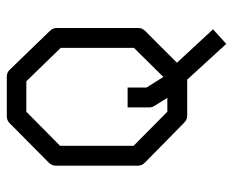

<svg xmlns="http://www.w3.org/2000/svg" viewBox="-82 -556 703 580"><g transform="rotate(-90 270.0 -265.5)"><path d="M371 -83 472 26 428 66 320 -52H211Q199 -52 190 -61L69 -180Q60 -189 60 -201V-448Q60 -461 69 -470L189 -589Q197 -597 210 -597H328Q341 -597 349 -589L467 -467Q476 -458 476 -446V-200Q476 -188 467 -179ZM328 -124 416 -213V-434L315 -538H223L120 -436V-214L223 -112H265L240 -152Q236 -158.5 236 -167V-232H296V-175Z"/></g></svg>

Font: ibm3270
Style: Regular
Weight: 400
Monospace: yes
Version: Version 2.0.3